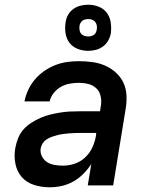

<svg xmlns="http://www.w3.org/2000/svg" viewBox="-20 -788 640 816"><path d="M191 8Q157 8 125 -2Q93 -12 72.5 -35.5Q52 -59 45.5 -92Q39 -125 45 -159Q49 -180 57 -200.5Q65 -221 79.5 -237.5Q94 -254 113 -266Q132 -278 152 -287Q172 -296 193 -301Q214 -306 235 -309.5Q256 -313 276.5 -314Q297 -315 318 -315H405L409 -340Q412 -360 407.5 -380Q403 -400 389 -413Q375 -426 355.5 -431Q336 -436 315 -436Q296 -436 276.5 -432.5Q257 -429 239 -419Q221 -409 208 -392.5Q195 -376 191 -357H84Q89 -382 100 -406Q111 -430 128.5 -450.5Q146 -471 168.5 -486.5Q191 -502 215.5 -511.5Q240 -521 265 -524.5Q290 -528 315 -528Q345 -528 373.5 -524Q402 -520 427 -509Q452 -498 472.5 -479.5Q493 -461 504.5 -436.5Q516 -412 517.5 -383Q519 -354 514 -325L461 0H353L368 -91Q368 -91 368 -91Q368 -91 368 -91Q368 -91 368 -91Q368 -91 368 -91Q353 -68 333.5 -48.5Q314 -29 290.5 -16Q267 -3 241.5 2.5Q216 8 191 8ZM248 -84Q273 -84 298 -92.5Q323 -101 342.5 -119.5Q362 -138 373 -162.5Q384 -187 388 -212L389 -223H318Q306 -223 294.5 -222.5Q283 -222 271.5 -221Q260 -220 248.5 -218.5Q237 -217 225 -214Q213 -211 201.5 -207Q190 -203 179.5 -196.5Q169 -190 162 -179.5Q155 -169 153 -158Q150 -140 158 -124Q166 -108 180 -99Q194 -90 212 -87Q230 -84 248 -84ZM355 -572Q331 -572 309.5 -580.5Q288 -589 275 -606.5Q262 -624 258.5 -647Q255 -670 259 -694Q261 -710 269.5 -725Q278 -740 292 -750Q306 -760 322.5 -764Q339 -768 355 -768Q378 -768 399.5 -759.5Q421 -751 434 -733.5Q447 -716 450.5 -693Q454 -670 451 -646Q448 -630 439.5 -615Q431 -600 417 -590Q403 -580 387 -576Q371 -572 355 -572ZM355 -633Q361 -633 367 -634.5Q373 -636 378.5 -639.5Q384 -643 387 -649Q390 -655 391 -661Q393 -670 391.5 -679Q390 -688 385 -694.5Q380 -701 372 -704Q364 -707 355 -707Q349 -707 342.5 -705.5Q336 -704 331 -700.5Q326 -697 322.5 -691Q319 -685 318 -679Q317 -670 318 -661Q319 -652 324 -645.5Q329 -639 337.5 -636Q346 -633 355 -633Z"/></svg>

Font: Iosevka SS04 Semibold Extended
Style: Italic
Weight: 600
Width: 7
Italic angle: -9°
Monospace: yes
Designer: Belleve Invis
Foundry: Belleve Invis
Version: Version 19.0.0; ttfautohint (v1.8.4)